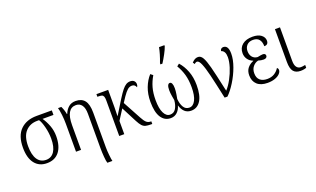

<svg xmlns="http://www.w3.org/2000/svg" viewBox="-100 -1369 3593 2184"><g transform="rotate(-20 1696.0 -277.5)"><path d="M52 -248Q52 -393 125 -464.5Q198 -536 322 -536H506V-481H374Q408 -432 430.5 -372Q453 -312 453 -245Q453 -124 401 -57Q349 10 251 10Q157 10 104.5 -57Q52 -124 52 -248ZM390 -237Q390 -307 371.5 -379.5Q353 -452 331 -481H309Q221 -481 167 -422.5Q113 -364 113 -245Q113 -141 149.5 -85Q186 -29 255 -29Q319 -29 354.5 -83Q390 -137 390 -237Z M879 56V-360Q879 -429 853.5 -464Q828 -499 783 -499Q665 -499 665 -297V0H604V-338Q604 -392 597.5 -448Q591 -504 581 -536H621Q644 -490 653 -438H657Q675 -485 709 -514.5Q743 -544 795 -544Q868 -544 904 -498Q940 -452 940 -350V71Q940 109 945.5 163.5Q951 218 957 240H896Q888 218 883.5 162.5Q879 107 879 56Z M1127 -429Q1127 -463 1120 -479Q1113 -495 1098 -499.5Q1083 -504 1053 -504H1046V-536H1188V-322Q1188 -286 1186 -238V-217L1294 -392Q1332 -452 1357.5 -483.5Q1383 -515 1406 -528.5Q1429 -542 1456 -542Q1486 -542 1502 -526Q1518 -510 1518 -485Q1518 -464 1507 -451Q1494 -489 1457 -489Q1428 -489 1403.5 -468Q1379 -447 1346 -399L1304 -335L1422 -117Q1447 -70 1468 -51Q1489 -32 1521 -32H1527V0H1516Q1471 0 1447 -6.5Q1423 -13 1404.5 -33Q1386 -53 1363 -97L1267 -283L1188 -160V0H1127Z M1593 -243Q1593 -337 1622 -412.5Q1651 -488 1699 -541L1728 -518Q1692 -458 1673.5 -392.5Q1655 -327 1655 -241Q1655 -139 1682.5 -84.5Q1710 -30 1756 -30Q1802 -30 1826 -69.5Q1850 -109 1855 -170Q1853 -179 1846 -220.5Q1839 -262 1839 -295Q1839 -333 1848 -352Q1857 -371 1873 -371Q1889 -371 1898 -351.5Q1907 -332 1907 -295Q1907 -262 1900 -220.5Q1893 -179 1891 -170Q1896 -109 1919.5 -69.5Q1943 -30 1989 -30Q2035 -30 2063 -84.5Q2091 -139 2091 -241Q2091 -326 2072.5 -392Q2054 -458 2018 -518L2047 -541Q2095 -488 2124 -412.5Q2153 -337 2153 -243Q2153 -118 2111.5 -54Q2070 10 1997 10Q1949 10 1918.5 -19Q1888 -48 1873 -99Q1861 -52 1829 -21Q1797 10 1749 10Q1676 10 1634.5 -53.5Q1593 -117 1593 -243ZM1846 -620Q1884 -719 1898 -795H1963V-783Q1951 -747 1924 -697Q1897 -647 1870 -605H1846Z M2247 -492Q2229 -492 2215 -475L2199 -498Q2217 -517 2234.5 -527.5Q2252 -538 2275 -538Q2309 -538 2331.5 -498.5Q2354 -459 2376 -375Q2398 -291 2441 -93L2447 -68Q2485 -109 2519 -172Q2553 -235 2574 -301.5Q2595 -368 2595 -421Q2595 -496 2546 -511Q2547 -527 2557.5 -536.5Q2568 -546 2584 -546Q2645 -546 2645 -445Q2645 -374 2613.5 -287.5Q2582 -201 2533.5 -123.5Q2485 -46 2437 0H2403Q2362 -191 2338 -290Q2314 -389 2292 -440.5Q2270 -492 2247 -492Z M2752 -142Q2752 -196 2780 -230Q2808 -264 2852 -281V-284Q2813 -298 2790 -330.5Q2767 -363 2767 -404Q2767 -469 2812.5 -506Q2858 -543 2936 -543Q3004 -543 3040.5 -514.5Q3077 -486 3077 -445Q3077 -395 3027 -395Q3027 -448 3003 -477.5Q2979 -507 2929 -507Q2881 -507 2854.5 -478.5Q2828 -450 2828 -407Q2828 -364 2850.5 -336Q2873 -308 2914 -305Q2962 -315 2979 -315Q2995 -315 3003.5 -307.5Q3012 -300 3012 -287Q3012 -273 3001 -264Q2990 -255 2971 -255Q2938 -255 2905 -266Q2867 -257 2840.5 -225Q2814 -193 2814 -144Q2814 -89 2845.5 -61Q2877 -33 2933 -33Q2983 -33 3019 -55Q3055 -77 3077 -113Q3083 -110 3087.5 -102.5Q3092 -95 3092 -84Q3092 -62 3071.5 -40Q3051 -18 3012.5 -4Q2974 10 2922 10Q2840 10 2796 -30.5Q2752 -71 2752 -142Z M3207 -138V-536H3268V-130Q3268 -79 3286.5 -54Q3305 -29 3337 -29Q3360 -29 3391 -36V-2Q3380 3 3361 6.5Q3342 10 3321 10Q3263 10 3235 -24.5Q3207 -59 3207 -138Z"/></g></svg>

Font: Noto Serif NarrowLight
Style: Regular
Weight: 300
Width: 4
Designer: Monotype Design Team
Foundry: Monotype Imaging Inc.
Version: Version 1.001